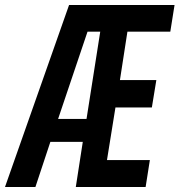

<svg xmlns="http://www.w3.org/2000/svg" viewBox="-52 -750 720 770"><path d="M-32 0 225 -730H648L631 -623H459L429 -429H575L557 -319H411L377 -108H549L532 0H252L280 -181H150L90 0ZM181 -273H295L350 -623H299Z"/></svg>

Font: JetBrains Mono NL
Style: Bold Italic
Weight: 700
Italic angle: -9°
Designer: Philipp Nurullin, Konstantin Bulenkov
Foundry: JetBrains
Version: Version 2.304; ttfautohint (v1.8.4.7-5d5b)